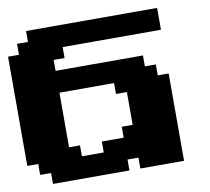

<svg xmlns="http://www.w3.org/2000/svg" viewBox="-92 -978 1183 1082"><g transform="rotate(-10 500.0 -437.5)"><path d="M625 0H875V-500H812.5V-562.5H750V-625H250V-687.5H312.5V-750H875V-875H125V-812.5H62.5V-750H0V-125H62.5V-62.5H125V0H562.5V-62.5H625ZM437.5 -125H312.5V-187.5H250V-500H562.5V-437.5H625V-250H562.5V-187.5H437.5Z"/></g></svg>

Font: Faithful 32x
Style: Bold
Weight: 400
Foundry: Faithful Resource Pack
Version: Version 1.0; January 27, 2023